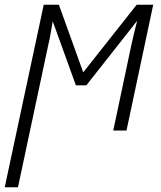

<svg xmlns="http://www.w3.org/2000/svg" viewBox="-40 -552 682 812"><path d="M-20 240 145 -532H209L312 -246L538 -532H608L495 0H439L516 -364Q522 -389 527.5 -413.5Q533 -438 540 -464L325 -191H281L183 -462Q179 -439 174.5 -412.5Q170 -386 164 -361L36 240Z"/></svg>

Font: Noto Sans Display Light
Style: Italic
Weight: 300
Italic angle: -12°
Designer: Monotype Design Team
Foundry: Monotype Imaging Inc.
Version: Version 2.003